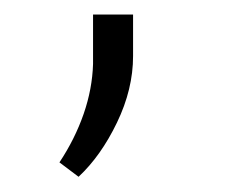

<svg xmlns="http://www.w3.org/2000/svg" viewBox="-20 -112 313 260"><path d="M86.4 127.4 60.5 107.9Q81.5 76.2 93.3 42.2Q105 8.3 106 -25.4V-92.3H160.2V-36.1Q160.2 8.8 138.4 54Q116.7 99.1 86.4 127.4Z"/></svg>

Font: Shabnam Thin WOL
Style: Thin-WOL
Weight: 100
Foundry: DejaVu fonts team - Redesigned by Saber Rastikerdar - Based on Vazir font
Version: Version 5.0.0